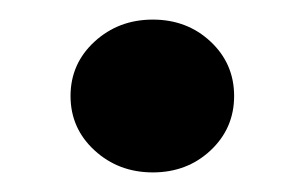

<svg xmlns="http://www.w3.org/2000/svg" viewBox="-20 -438 306 196"><path d="M136 -262Q101 -262 76.5 -284.5Q52 -307 52 -340Q52 -373 76.5 -395.5Q101 -418 136 -418Q171 -418 195 -395.5Q219 -373 219 -340Q219 -307 195 -284.5Q171 -262 136 -262Z"/></svg>

Font: Parkinsans Medium
Style: Regular
Weight: 500
Designer: Red Stone, Indian Type Foundry
Foundry: Indian Type Foundry
Version: Version 1.000